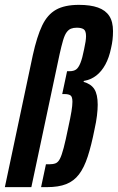

<svg xmlns="http://www.w3.org/2000/svg" viewBox="-36 -770 485 790"><path d="M-16 0 99 -543Q116 -620 137.5 -665Q159 -710 194.5 -730Q230 -750 289 -750Q336 -750 367 -739Q398 -728 413.5 -704.5Q429 -681 429 -642Q429 -623 427 -606Q425 -589 421 -572Q413 -533 397.5 -504.5Q382 -476 360 -459Q338 -442 309 -437L308 -433Q338 -425 352 -403.5Q366 -382 366 -339Q366 -320 363 -294.5Q360 -269 353 -238Q340 -172 325 -126Q310 -80 289 -52.5Q268 -25 236.5 -12.5Q205 0 157 0H133L153 -94H166Q182 -94 192.5 -98Q203 -102 210.5 -116.5Q218 -131 226 -161.5Q234 -192 245 -246Q254 -287 258 -311.5Q262 -336 262 -351Q262 -372 254 -377.5Q246 -383 229 -383H220L240 -477H250Q267 -477 277 -484Q287 -491 295 -511Q303 -531 310 -567Q314 -585 316 -598.5Q318 -612 318 -621Q318 -643 308.5 -649.5Q299 -656 280 -656Q266 -656 256 -652Q246 -648 238 -637Q230 -626 223.5 -604Q217 -582 209 -546L93 0Z"/></svg>

Font: Saira ExtraCondensed
Style: Bold Italic
Weight: 700
Width: 2
Italic angle: -12°
Designer: Hector Gatti with collaboration of the Omnibus-Type team
Foundry: Omnibus-Type
Version: Version 1.101